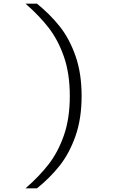

<svg xmlns="http://www.w3.org/2000/svg" viewBox="-20 -821 660 1041"><path d="M118.5 -801H180.5Q251 -744 303.8 -677.8Q356.5 -611.5 389.5 -517.5Q422.5 -423.5 422.5 -300.5Q422.5 -178 389.5 -84Q356.5 10 303.8 76.8Q251 143.5 180.5 200H118.5Q192.5 135.5 243.8 69.5Q295 3.5 326.8 -88Q358.5 -179.5 358.5 -300.5Q358.5 -421.5 326.8 -513Q295 -604.5 243.8 -670.5Q192.5 -736.5 118.5 -801Z"/></svg>

Font: Monaspace Neon Var ExtraLight
Style: Regular
Weight: 200
Designer: Riley Cran and the Lettermatic Team
Version: Version 1.200 (Monaspace Neon Var)